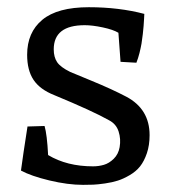

<svg xmlns="http://www.w3.org/2000/svg" viewBox="-20 -498 478 532"><path d="M38.1 -25.4Q43.5 -66.4 56.2 -147.5L103.5 -148.9Q110.4 -125 113.3 -68.4Q165.5 -37.1 237.8 -37.1Q253.4 -37.1 267.8 -41.3Q282.2 -45.4 295.2 -58.1Q308.1 -70.8 311.5 -90.3Q315.4 -112.8 308.6 -133.8Q301.8 -154.8 281.7 -165Q237.8 -189.9 130.4 -234.4Q90.8 -250 73 -276.6Q55.2 -303.2 55.2 -346.2Q55.2 -408.2 97.2 -443.1Q139.2 -478 226.1 -478Q309.6 -478 379.9 -459.5Q379.9 -458 379.2 -445.8Q378.4 -433.6 377.9 -426Q377.4 -418.5 375.7 -403.6Q374 -388.7 372.1 -377.2Q370.1 -365.7 366.5 -351.1Q362.8 -336.4 357.9 -324.2L314 -326.7L308.1 -407.2Q293.5 -416 264.6 -422.1Q235.8 -428.2 214.8 -428.2Q128.9 -428.2 128.9 -361.3Q128.9 -339.8 138.2 -325.9Q147.5 -312 174.3 -298.8Q179.7 -296.4 234.4 -273.9Q289.1 -251.5 330.1 -230Q394.5 -195.8 394.5 -123.5Q394.5 -95.7 387 -73.5Q379.4 -51.3 368.2 -37.1Q356.9 -22.9 339.4 -12.7Q321.8 -2.4 306.6 2.4Q291.5 7.3 271 10.3Q250.5 13.2 238.5 13.7Q226.6 14.2 210 14.2Q168 14.2 116.9 2Q65.9 -10.3 38.1 -25.4Z"/></svg>

Font: Fjord
Style: One
Weight: 400
Designer: Viktoriya Grabowska
Foundry: Viktoriya Grabowska
Version: Version 1.002